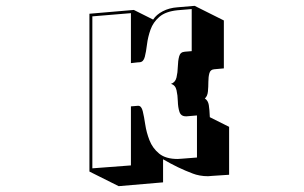

<svg xmlns="http://www.w3.org/2000/svg" viewBox="-20 -571 1040 657"><path d="M704 31Q701 31 698 31.5Q695 32 692 32Q677 32 663.5 29.5Q650 27 640 23Q589 4 538 -26V53L386 66L286 16V-524L438 -537L504 -504Q515 -521 537 -532.5Q559 -544 587 -546L646 -551L746 -501V-337L713 -334Q700 -333 696.5 -320.5Q693 -308 693 -291Q693 -274 691.5 -258Q690 -242 681 -234Q692 -227 694.5 -211.5Q697 -196 698 -170L764 -137V27ZM619 -173H616Q599 -173 594 -188.5Q589 -204 588.5 -224.5Q588 -245 584 -262.5Q580 -280 565 -284Q580 -289 584 -306Q588 -323 588.5 -343Q589 -363 593 -378Q597 -393 612 -394L636 -396V-540L588 -536Q547 -532 525.5 -513.5Q504 -495 495 -469.5Q486 -444 483 -419Q480 -394 475.5 -376.5Q471 -359 458 -358Q458 -358 450 -357.5Q442 -357 428 -355V-526L296 -515V5L428 -5V-207L452 -209H453Q464 -209 468.5 -190.5Q473 -172 477 -145Q481 -118 491.5 -91Q502 -64 524.5 -45.5Q547 -27 588 -27Q591 -27 595 -27.5Q599 -28 603 -28L654 -32V-176Z"/></svg>

Font: Rampart One
Style: Regular
Weight: 400
Designer: Fontworks Inc.
Foundry: Fontworks Inc.
Version: Version 1.100